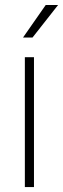

<svg xmlns="http://www.w3.org/2000/svg" viewBox="-20 -761 256 781"><path d="M118.2 -528.3V0H81.1V-528.3ZM73.7 -608.4 166 -740.7H216.3L112.3 -608.4Z"/></svg>

Font: Roboto Condensed ExtraLight
Style: Regular
Weight: 250
Designer: Christian Robertson
Foundry: Google
Version: Version 3.008; 2023